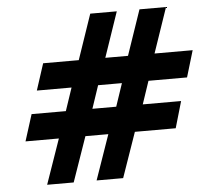

<svg xmlns="http://www.w3.org/2000/svg" viewBox="-52 -788 914 843"><g transform="rotate(-5 405.0 -366.0)"><path d="M191 -198H44L81 -315H232L266 -416H113L151 -533H308L376 -732H493L425 -533H525L593 -732H710L642 -533H810L775 -416H605L571 -315H740L706 -198H526L457 0H340L409 -198H308L239 0H122ZM454 -315 488 -416H383L349 -315Z"/></g></svg>

Font: Exo ExtraBold
Style: Italic
Weight: 800
Italic angle: -9°
Designer: Natanael Gama
Foundry: Natanael Gama
Version: Version 1.500; ttfautohint (v1.6)